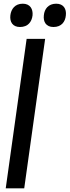

<svg xmlns="http://www.w3.org/2000/svg" viewBox="-20 -988 377 1038"><path d="M88 -842C131 -842 152 -870 156 -905C159 -939 143 -968 103 -968C61 -968 40 -939 36 -905C32 -870 48 -842 88 -842ZM269 -842C312 -842 333 -870 336 -905C340 -939 324 -968 284 -968C241 -968 220 -939 217 -905C213 -870 229 -842 269 -842ZM111 30 224 -778H124L11 30Z"/></svg>

Font: Smiley Sans Oblique
Style: Regular
Weight: 400
Italic angle: -8°
Designer: oooooohmygosh, Nagisa Chen, Janine Sui, Heda Shi, Jian Li
Foundry: atelierAnchor
Version: Version 2.0.1